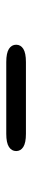

<svg xmlns="http://www.w3.org/2000/svg" viewBox="255 -936 108 659"><g transform="rotate(90 309.5 -606.0)"><path d="M133 -607Q133 -622.5 147.2 -631.5Q161.5 -640.5 192.5 -640.5H439Q469.5 -640.5 483.8 -631.5Q498 -622.5 498 -607Q498 -591.5 483.8 -582.2Q469.5 -573 439 -573H192.5Q161.5 -573 147.2 -582.2Q133 -591.5 133 -607Z"/></g></svg>

Font: Sono ExtraLight Monospace Medium
Style: Regular
Weight: 500
Version: Version 2.112